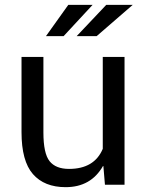

<svg xmlns="http://www.w3.org/2000/svg" viewBox="-20 -764 606 794"><path d="M243 -614.5H170L262.5 -744H363ZM379.5 -614.5H297L419.5 -744H529ZM251.5 10Q163.5 10 116.2 -44Q69 -98 69 -217.5V-528.5H159.5V-216.5Q159.5 -129.5 185 -97.5Q210.5 -65.5 265.5 -65.5Q370 -65.5 405 -148.5V-528.5H495V0H414L407.5 -77L406 -77.5Q356 10 251.5 10Z"/></svg>

Font: Roberto Sans
Style: Regular
Weight: 400
Designer: Google (font) & Cristiano Sobral (main changes)
Version: Version 1.500; ttfautohint (v1.8.4.7-5d5b-dirty)